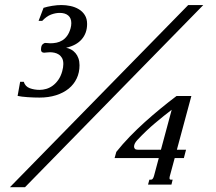

<svg xmlns="http://www.w3.org/2000/svg" viewBox="-20 -747 875 777"><path d="M20 10.7 741.7 -726.6H802.7L81.1 10.7ZM221.7 -694.8Q204.6 -694.8 186.5 -688Q168.5 -681.2 150.9 -662.6H136.2L156.2 -715.3Q171.4 -720.2 191.4 -723.4Q211.4 -726.6 228.5 -726.6Q246.6 -726.6 265.1 -722.7Q283.7 -718.8 298.8 -709.7Q314 -700.7 323.2 -686Q332.5 -671.4 332.5 -649.9Q332.5 -613.3 310.8 -588.1Q289.1 -563 247.6 -553.7Q258.3 -551.8 268.1 -546.4Q277.8 -541 285.4 -532.2Q293 -523.4 297.4 -511Q301.8 -498.5 301.8 -482.9Q301.8 -453.6 290.5 -429.7Q279.3 -405.8 258.1 -388.4Q236.8 -371.1 206.8 -361.6Q176.8 -352.1 139.6 -352.1Q129.4 -352.1 116.7 -352.5Q104 -353 91.6 -353.8Q79.1 -354.5 68.4 -356Q57.6 -357.4 51.3 -358.9L61.5 -416H76.2Q82 -397 100.3 -390.1Q118.7 -383.3 140.6 -383.3Q153.3 -383.3 167 -387.2Q180.7 -391.1 193.1 -400.1Q205.6 -409.2 215.8 -423.6Q226.1 -438 231.9 -459Q236.3 -475.1 236.3 -487.8Q236.3 -502.9 231 -512.2Q225.6 -521.5 217.5 -526.6Q209.5 -531.7 200 -533.7Q190.4 -535.6 182.6 -535.6Q174.8 -535.6 168.9 -534.7Q163.1 -533.7 159.2 -533.7Q146 -533.7 146 -545.9Q146 -561.5 152.1 -567.4Q158.2 -573.2 163.6 -573.2Q169.9 -573.2 174.8 -572.5Q179.7 -571.8 183.6 -571.8Q195.8 -571.8 208.3 -574.2Q220.7 -576.7 231.7 -583.3Q242.7 -589.8 251.5 -601.8Q260.3 -613.8 265.6 -632.3Q268.6 -643.1 268.6 -653.3Q268.6 -673.8 256.1 -684.3Q243.7 -694.8 221.7 -694.8ZM631.3 -141.1 674.8 -302.7Q644.5 -279.8 608.2 -249.3Q571.8 -218.8 535.6 -180.2Q522.5 -166 522.5 -153.8Q522.5 -148.4 525.9 -144.8Q529.3 -141.1 537.6 -141.1ZM668 -37.1Q667 -33.7 666.5 -31.2Q666 -28.8 666 -26.4Q666 -20 670.9 -20H678.7L673.8 0H579.1L584.5 -20H591.8Q595.7 -20 598.6 -24.4Q601.6 -28.8 603.5 -36.1L622.6 -107.4H443.8L450.7 -132.3Q475.6 -163.6 505.1 -194.1Q534.7 -224.6 566.4 -253.2Q598.1 -281.7 630.6 -308.3Q663.1 -335 694.3 -358.4H754.4L695.8 -141.1H732.9L724.1 -107.4H687Z"/></svg>

Font: Arian AMU Serif
Style: Italic
Weight: 400
Italic angle: -15°
Designer: Ruben Hakobyan (Tarumian)
Foundry: Ruben Hakobyan (Tarumian)
Version: Version 1.002